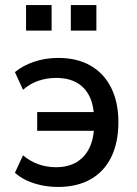

<svg xmlns="http://www.w3.org/2000/svg" viewBox="-20 -730 540 759"><path d="M210 9Q176 9 144.5 2.5Q113 -4 86 -16.5Q59 -29 39 -47L71 -116Q98 -93 131 -81Q164 -69 201 -69Q248 -69 281 -88Q314 -107 332.5 -143.5Q351 -180 352 -234L360 -213H127V-287H360L352 -263Q351 -314 333.5 -349.5Q316 -385 283 -403.5Q250 -422 201 -422Q165 -422 131.5 -410.5Q98 -399 71 -375L39 -445Q69 -470 113.5 -485.5Q158 -501 211 -501Q285 -501 338 -470.5Q391 -440 419.5 -383Q448 -326 448 -247Q448 -167 420 -109.5Q392 -52 338.5 -21.5Q285 9 210 9ZM260 -609V-710H361V-609ZM83 -609V-710H184V-609Z"/></svg>

Font: Nunito Sans 10pt SemiCondensed SemiBold
Style: Regular
Weight: 600
Width: 4
Designer: Vernon Adams
Foundry: Vernon Adams
Version: Version 3.101;gftools[0.9.27]